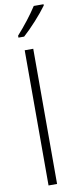

<svg xmlns="http://www.w3.org/2000/svg" viewBox="-108 -1028 436 1063"><g transform="rotate(-10 110.5 -496.5)"><path d="M221 -986V-993H166C135 -945 95 -894 52 -846V-835H84C128 -874 188 -940 221 -986ZM122 0V-760H74V0Z"/></g></svg>

Font: Noto Sans Armenian Condensed ExtraLight
Style: Regular
Weight: 200
Width: 3
Designer: Monotype Design Team
Foundry: Monotype Imaging Inc.
Version: Version 2.008